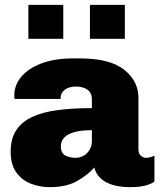

<svg xmlns="http://www.w3.org/2000/svg" viewBox="-20 -762 664 792"><path d="M185 10Q144 10 107 -4.5Q70 -19 47 -51Q24 -83 24 -137Q24 -190 47 -225Q70 -260 113.5 -280Q157 -300 219 -308Q281 -316 359 -316V-351Q359 -380 340 -392.5Q321 -405 294 -405Q265 -405 247.5 -392Q230 -379 230 -358V-354H40Q39 -356 39 -360Q39 -364 39 -368Q39 -411 68 -445.5Q97 -480 151 -500.5Q205 -521 279 -521H312Q433 -521 492 -474.5Q551 -428 551 -359V-148Q551 -128 561 -119.5Q571 -111 582 -111Q591 -111 600 -113.5Q609 -116 617 -120V-13Q604 -3 579.5 3.5Q555 10 516 10Q472 10 441 -0.5Q410 -11 392.5 -29Q375 -47 369 -71Q343 -41 298.5 -15.5Q254 10 185 10ZM291 -111Q309 -111 324.5 -119.5Q340 -128 349.5 -144Q359 -160 359 -181V-225Q313 -225 285 -216.5Q257 -208 244 -193.5Q231 -179 231 -159Q231 -130 249.5 -120.5Q268 -111 291 -111ZM97 -602V-742H241V-602ZM351 -602V-742H495V-602Z"/></svg>

Font: Chivo Medium Black
Style: Regular
Weight: 900
Version: Version 2.002